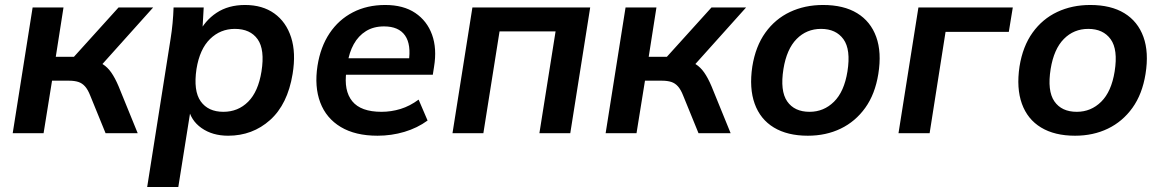

<svg xmlns="http://www.w3.org/2000/svg" viewBox="-20 -535 4670 771"><path d="M31 0 111 -505H235L204 -307H277L456 -505H595L369 -253L346 -292Q374 -289 393 -277Q412 -265 427 -243.5Q442 -222 456 -189L533 0H404L342 -152Q333 -175 321.5 -188Q310 -201 294.5 -206Q279 -211 256 -211H189L155 0Z M571 216 665 -379Q670 -410 673 -442Q676 -474 677 -505H798L792 -399H777Q802 -452 849.5 -483.5Q897 -515 964 -515Q1034 -515 1081.5 -481Q1129 -447 1149 -385Q1169 -323 1155 -238Q1135 -116 1064.5 -53Q994 10 896 10Q833 10 789 -21Q745 -52 736 -104H747L696 216ZM877 -86Q936 -86 976.5 -126.5Q1017 -167 1030 -248Q1044 -336 1014.5 -377.5Q985 -419 923 -419Q865 -419 823.5 -378.5Q782 -338 769 -258Q756 -170 786 -128Q816 -86 877 -86Z M1496 10Q1407 10 1348.5 -25Q1290 -60 1266 -123.5Q1242 -187 1255 -271Q1267 -347 1303.5 -401.5Q1340 -456 1397 -485.5Q1454 -515 1527 -515Q1600 -515 1647.5 -483Q1695 -451 1715 -395.5Q1735 -340 1723 -267L1718 -235H1351L1361 -301H1640L1621 -285Q1632 -356 1606.5 -392.5Q1581 -429 1522 -429Q1480 -429 1449.5 -410Q1419 -391 1400.5 -357.5Q1382 -324 1376 -282L1371 -249Q1360 -171 1394.5 -128.5Q1429 -86 1512 -86Q1551 -86 1588.5 -97.5Q1626 -109 1661 -135L1697 -51Q1656 -21 1604 -5.5Q1552 10 1496 10Z M1797 0 1877 -505H2350L2270 0H2146L2211 -409H1986L1921 0Z M2412 0 2492 -505H2616L2585 -307H2658L2837 -505H2976L2750 -253L2727 -292Q2755 -289 2774 -277Q2793 -265 2808 -243.5Q2823 -222 2837 -189L2914 0H2785L2723 -152Q2714 -175 2702.5 -188Q2691 -201 2675.5 -206Q2660 -211 2637 -211H2570L2536 0Z M3224 10Q3142 10 3087.5 -23Q3033 -56 3010.5 -118.5Q2988 -181 3001 -268Q3014 -349 3053.5 -404Q3093 -459 3152.5 -487Q3212 -515 3285 -515Q3368 -515 3422 -482Q3476 -449 3498.5 -387Q3521 -325 3507 -238Q3494 -157 3454.5 -102Q3415 -47 3356 -18.5Q3297 10 3224 10ZM3231 -86Q3288 -86 3329 -126.5Q3370 -167 3383 -248Q3397 -336 3367 -377.5Q3337 -419 3277 -419Q3219 -419 3179 -378.5Q3139 -338 3126 -258Q3112 -170 3141 -128Q3170 -86 3231 -86Z M3588 0 3668 -505H4047L4031 -407H3777L3713 0Z M4297 10Q4215 10 4160.5 -23Q4106 -56 4083.5 -118.5Q4061 -181 4074 -268Q4087 -349 4126.5 -404Q4166 -459 4225.5 -487Q4285 -515 4358 -515Q4441 -515 4495 -482Q4549 -449 4571.5 -387Q4594 -325 4580 -238Q4567 -157 4527.5 -102Q4488 -47 4429 -18.5Q4370 10 4297 10ZM4304 -86Q4361 -86 4402 -126.5Q4443 -167 4456 -248Q4470 -336 4440 -377.5Q4410 -419 4350 -419Q4292 -419 4252 -378.5Q4212 -338 4199 -258Q4185 -170 4214 -128Q4243 -86 4304 -86Z"/></svg>

Font: Mulish ExtraLight
Style: Italic
Weight: 200
Italic angle: -9°
Designer: Vernon Adams
Foundry: Vernon Adams
Version: Version 3.603